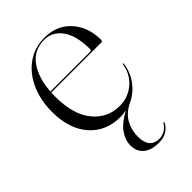

<svg xmlns="http://www.w3.org/2000/svg" viewBox="-196 -515 787 787"><g transform="rotate(-45 198.0 -121.5)"><path d="M318.5 155.5Q311.5 171 292.5 183.8Q273.5 196.5 244.5 196.5Q202 196.5 178 176.8Q154 157 154 121.5Q154 90.5 174.2 61.5Q194.5 32.5 242 6.5Q230.5 8.5 222.5 9.2Q214.5 10 208 10Q124.5 10 74.2 -47.2Q24 -104.5 24 -203.5Q24 -270.5 48 -324.2Q72 -378 115.5 -409.2Q159 -440.5 217 -440.5Q289 -440.5 332.2 -392.2Q375.5 -344 375.5 -269Q375.5 -261.5 367 -261.5H78Q77.5 -250 77.5 -238Q77.5 -135 122.2 -79.5Q167 -24 238 -24Q285.5 -24 322 -53.8Q358.5 -83.5 367.5 -134.5Q368 -138 369.5 -138Q372.5 -138 372 -133.5Q365.5 -90 340.8 -56.5Q316 -23 279 -5Q237.5 14.5 219.2 46.5Q201 78.5 201 117Q201 186 258.5 186Q276.5 186 291.5 176.2Q306.5 166.5 314 153Q316 149 318.5 150Q321 151.5 318.5 155.5ZM210 -435Q151.5 -435 117.8 -389.8Q84 -344.5 78.5 -267H309Q316.5 -267 316.5 -275Q316.5 -352 287.2 -393.5Q258 -435 210 -435Z"/></g></svg>

Font: Fraunces 144pt Light
Style: Regular
Weight: 300
Version: Version 1.000;[b76b70a41]